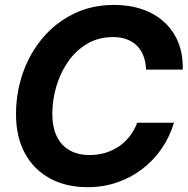

<svg xmlns="http://www.w3.org/2000/svg" viewBox="-20 -759 772 790"><path d="M340.8 11.2Q252 11.2 185.5 -24.9Q119.1 -61 82.5 -128.2Q45.9 -195.3 45.9 -289.1Q45.9 -377.9 74.2 -459Q102.5 -540 155.8 -603Q209 -666 283.4 -702.4Q357.9 -738.8 449.7 -738.8Q513.7 -738.8 566.2 -720.5Q618.7 -702.1 656.2 -667.7Q693.8 -633.3 713.6 -584.2Q733.4 -535.2 731.9 -472.7H581.1Q579.6 -504.4 570.1 -529.3Q560.5 -554.2 543 -571.3Q525.4 -588.4 501 -597.4Q476.6 -606.4 445.3 -606.4Q384.8 -606.4 338.1 -578.6Q291.5 -550.8 259.8 -504.9Q228 -459 211.7 -403.1Q195.3 -347.2 195.3 -290.5Q195.3 -236.8 213.1 -199Q231 -161.1 265.6 -141.1Q300.3 -121.1 349.6 -121.1Q383.3 -121.1 413.3 -130.1Q443.4 -139.2 468.8 -156.2Q494.1 -173.3 513.4 -198Q532.7 -222.7 544.4 -253.9H695.8Q678.2 -195.3 644.5 -146.7Q610.8 -98.1 564.2 -62.7Q517.6 -27.3 460.9 -8.1Q404.3 11.2 340.8 11.2Z"/></svg>

Font: Inter 28pt
Style: Bold Italic
Weight: 700
Italic angle: -9.3988°
Designer: Rasmus Andersson
Foundry: rsms
Version: Version 4.001;git-66647c0bb